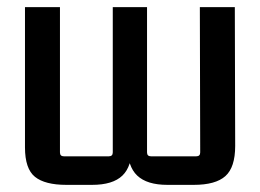

<svg xmlns="http://www.w3.org/2000/svg" viewBox="-20 -510 729 538"><path d="M238 8H166Q106 8 78 -14.5Q50 -37 50 -97V-490H148V-83Q148 -72 159 -72H285Q296 -72 296 -83V-490H392V-83Q392 -72 403 -72H530Q541 -72 541 -83L540 -490H638L639 -101Q639 -41 611.5 -16.5Q584 8 523 8H449Q392 8 364.5 -18Q337 -44 337 -101H350Q350 -44 323 -18Q296 8 238 8Z"/></svg>

Font: Gemunu Libre ExtraLight SemiBold
Style: Regular
Weight: 600
Version: Version 1.100